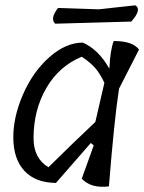

<svg xmlns="http://www.w3.org/2000/svg" viewBox="-20 -700 542 721"><path d="M321 -163 190 -13Q113 -14 72 -58Q31 -102 30 -180.5Q29 -259 66 -344.5Q103 -430 165 -485Q227 -540 291 -540Q350 -514 390 -443L391 -446Q394 -512 407 -546Q478 -546 502 -514L427 -367Q409 -251 389 0Q321 8 287 -29L332 -154ZM106 -181Q106 -105 162 -72Q253 -162 338 -242L372 -389Q356 -423 338 -444Q320 -465 287 -487Q202 -452 154 -369.5Q106 -287 106 -181ZM473 -619 187 -611Q167 -631 198 -670L350 -665L488 -680Q514 -665 473 -619Z"/></svg>

Font: Tillana
Style: Regular
Weight: 400
Designer: Lipi Raval (Devanagari, Latin), Jonny Pinhorn (Latin)
Foundry: Indian Type Foundry
Version: Version 2.003;PS 1.0;hotconv 1.0.79;makeotf.lib2.5.61930; tt